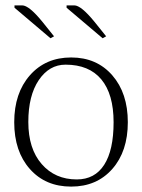

<svg xmlns="http://www.w3.org/2000/svg" viewBox="-20 -690 531 718"><path d="M229 -661.1V-669.9H257.8Q283.2 -669.9 333 -608.9L377 -554.2L363.8 -546.9ZM34.2 -661.1V-669.9H63Q88.4 -669.9 138.2 -608.9L182.1 -554.2L168.9 -546.9ZM267.1 -19Q334.5 -19 369.6 -73.7Q404.8 -128.4 404.8 -232.9Q404.8 -337.9 358.9 -393.1Q313 -448.2 225.1 -448.2Q164.1 -448.2 125 -390.4Q85.9 -332.5 85.9 -233.9Q85.9 -133.8 136 -76.4Q186 -19 267.1 -19ZM246.1 7.8Q149.9 7.8 91.6 -58.1Q33.2 -124 33.2 -232.9Q33.2 -341.8 91.8 -408.4Q150.4 -475.1 246.1 -475.1Q341.8 -475.1 399.9 -408.4Q458 -341.8 458 -232.9Q458 -124 399.9 -58.1Q341.8 7.8 246.1 7.8Z"/></svg>

Font: Resagokr
Style: Light
Weight: 300
Designer: gluk
Foundry: gluk
Version: Version 0.95